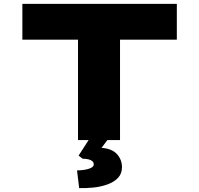

<svg xmlns="http://www.w3.org/2000/svg" viewBox="-20 -720 1024 987"><path d="M381 0V-516H95V-700H889V-516H597V0ZM387 247 376 156Q394 156 414 153Q434 150 448 143Q462 136 462 125Q462 115 454.5 108.5Q447 102 434.5 99Q422 96 405 96L384 80L451 -24H550L502 40Q556 44 581.5 72.5Q607 101 607 139Q607 173 586.5 194.5Q566 216 532.5 228Q499 240 461 244Q423 248 387 247Z"/></svg>

Font: Lexend Zetta Black
Style: Regular
Weight: 900
Designer: Bonnie Shaver-Troup, Thomas Jockin
Foundry: Lexend
Version: Version 1.007